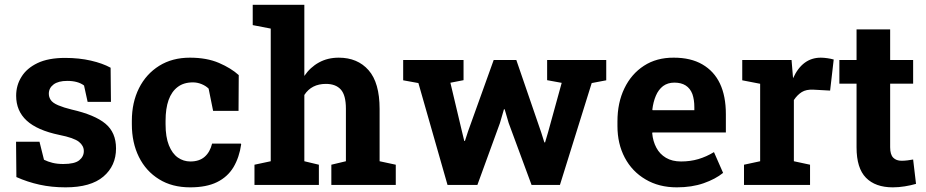

<svg xmlns="http://www.w3.org/2000/svg" viewBox="-20 -782 3916 812"><path d="M257.3 10.3Q198.2 10.3 147.2 -1Q96.2 -12.2 49.3 -33.2L47.9 -182.6H147L166 -106.4Q182.6 -98.1 202.4 -93.3Q222.2 -88.4 247.6 -88.4Q295.4 -88.4 314.9 -104Q334.5 -119.6 334.5 -143.1Q334.5 -165.5 314 -182.1Q292.5 -199.2 231 -211.4Q137.2 -231 92.8 -272Q48.3 -313 48.3 -377Q48.3 -421.4 70.8 -457Q92.8 -493.2 138.4 -515.1Q184.1 -537.1 255.4 -537.1Q314.9 -537.1 364.5 -525.6Q414.1 -514.2 447.8 -495.6L449.2 -351.1H350.6L335.4 -420.4Q309.6 -439.9 264.2 -439.9Q226.6 -439.9 206.5 -424.8Q186.5 -409.7 186.5 -385.7Q186.5 -372.1 193.8 -360.4Q201.7 -347.2 225.8 -336.9Q250 -326.7 282.7 -318.8Q380.9 -296.4 425.8 -259Q470.7 -221.7 470.7 -154.3Q470.7 -80.6 417.2 -35.2Q363.8 10.3 257.3 10.3Z M784.2 10.3Q707.5 10.3 652.8 -23.9Q597.2 -58.1 567.4 -118.4Q537.6 -178.7 537.6 -256.3V-271Q537.6 -348.6 567.9 -409.2Q598.1 -469.2 653.3 -503.7Q708.5 -538.1 783.2 -538.1Q854.5 -538.1 906 -515.9Q957.5 -493.7 989.7 -464.4L988.8 -313H881.3L862.3 -407.2Q850.6 -418.9 832.5 -426.3Q814.5 -433.6 795.9 -433.6Q756.8 -433.6 731.4 -414.1Q680.2 -375.5 680.2 -271V-256.3Q680.2 -202.6 694.3 -167.5Q708.5 -132.3 732.2 -115.7Q755.9 -99.1 785.2 -99.1Q822.8 -99.1 845.5 -118.9Q868.2 -138.7 877 -174.8H998.5L1000 -171.9Q992.2 -116.7 967.3 -74.7Q942.4 -33.7 897.7 -11.7Q853 10.3 784.2 10.3Z M1328.6 -85.4V0H1056.2V-85.4L1125 -100.1V-661.1L1048.8 -675.8V-761.7H1267.1V-460.9Q1292 -497.6 1328.9 -517.8Q1365.7 -538.1 1412.6 -538.1Q1492.2 -538.1 1538.8 -485.1Q1585.4 -432.1 1585.4 -321.3V-100.1L1653.8 -85.4V0H1381.3V-85.4L1442.9 -100.1V-322.3Q1442.9 -379.4 1421.4 -403.3Q1399.9 -427.2 1358.4 -427.2Q1297.4 -427.2 1267.1 -380.4V-100.1Z M2094.2 -261.2 1999 0H1872.6L1749.5 -430.7L1685.1 -442.4V-528.3H1940.4V-442.9L1884.8 -432.1L1933.6 -226.6L1943.4 -186H1946.3L1959.5 -226.6L2067.9 -528.3H2163.6L2268.6 -222.7L2282.2 -179.7H2285.2L2297.9 -222.7L2355.5 -431.6L2293.9 -442.9V-528.3H2543.9V-442.4L2482.4 -430.7L2348.1 0H2228L2131.3 -261.7L2114.3 -319.8H2111.3Z M2842.3 10.3Q2766.6 10.3 2710 -23.4Q2653.3 -56.6 2622.3 -115.2Q2591.3 -173.8 2591.3 -249V-268.6Q2591.3 -347.7 2620.6 -408.2Q2649.9 -469.2 2703.4 -503.9Q2756.8 -538.6 2829.6 -538.1Q2901.4 -538.1 2950.2 -509.8Q3049.8 -452.1 3049.8 -299.3V-221.7H2739.3L2738.3 -218.8Q2741.2 -184.6 2755.9 -157.2Q2770 -130.4 2796.4 -114.7Q2822.8 -99.1 2860.4 -99.1Q2899.4 -99.1 2933.3 -109.1Q2967.3 -119.1 2999.5 -138.7L3038.1 -50.8Q3005.4 -24.4 2955.8 -7.1Q2906.2 10.3 2842.3 10.3ZM2738.8 -318.4 2740.2 -315.9H2916.5V-328.6Q2916.5 -360.4 2908.2 -384.3Q2889.6 -432.6 2832 -432.6Q2804.2 -432.6 2784.2 -418Q2764.6 -402.8 2753.7 -377Q2742.7 -351.1 2738.8 -318.4Z M3405.8 -85.4V0H3126.5V-85.4L3194.8 -100.1V-427.7L3119.1 -442.4V-528.3H3327.6L3333 -462.9L3334 -451.2Q3373.5 -538.1 3451.2 -538.1Q3463.9 -538.1 3479 -535.9Q3494.1 -533.7 3505.9 -530.3L3490.7 -398.9L3419.9 -402.8Q3389.6 -404.3 3370.8 -392.6Q3352.1 -380.9 3337.4 -358.9V-100.1Z M3755.9 10.3Q3682.1 10.3 3642.3 -30.3Q3602.5 -70.8 3602.5 -158.7V-428.2H3529.8V-528.3H3602.5V-657.7H3744.6V-528.3H3841.8V-428.2H3744.6V-159.2Q3744.6 -128.4 3757.6 -115.2Q3770.5 -102.1 3793 -102.1Q3804.7 -102.1 3818.4 -103.8Q3832 -105.5 3841.8 -107.4L3854 -4.4Q3832 2 3806.4 6.1Q3780.8 10.3 3755.9 10.3Z"/></svg>

Font: Hanuman
Style: Bold
Weight: 700
Designer: Danh Hong
Version: Version 8.002; ttfautohint (v1.8.3)